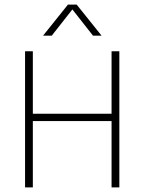

<svg xmlns="http://www.w3.org/2000/svg" viewBox="-20 -819 631 839"><path d="M89.5 0V-595H123.5V-322H467.5V-595H501.5V0H467.5V-290H123.5V0ZM168 -663 277 -799H315L424 -663H386.5L291 -784.5H301.5L206 -663Z"/></svg>

Font: Encode Sans SC SemiCondensed Thin
Style: Regular
Weight: 250
Width: 4
Designer: Multiple Designers
Foundry: Impallari Type
Version: Version 3.002